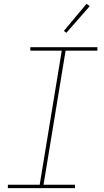

<svg xmlns="http://www.w3.org/2000/svg" viewBox="-20 -981 540 1001"><path d="M21 0V-18H187L302 -717H138V-735H488V-717H322L207 -18H371V0ZM326 -810 313 -820 431 -961 448 -949Z"/></svg>

Font: Iosevka Curly Slab Thin
Style: Italic
Weight: 100
Italic angle: -9°
Monospace: yes
Designer: Belleve Invis
Foundry: Belleve Invis
Version: Version 22.1.2; ttfautohint (v1.8.4)